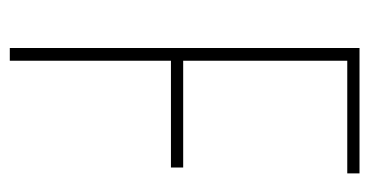

<svg xmlns="http://www.w3.org/2000/svg" viewBox="-201 -553 754 392"><g transform="rotate(90 176.0 -357.0)"><path d="M104 0H78V-714H334V-689H104V-354H322V-329H104Z"/></g></svg>

Font: Noto Sans Gujarati UI ExtraCondensed Thin
Style: Regular
Weight: 100
Width: 2
Designer: Jelle Bosma - Monotype Design Team, Universal Thirst
Foundry: Monotype Imaging Inc.
Version: Version 2.106; ttfautohint (v1.8.4.7-5d5b)